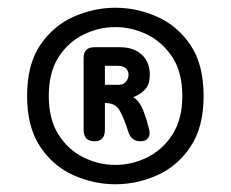

<svg xmlns="http://www.w3.org/2000/svg" viewBox="-20 -765 596 496"><path d="M451 -517Q451 -578 425.5 -617Q400 -656 360.5 -675.5Q321 -695 278 -695Q235 -695 195.5 -675.5Q156 -656 131 -617Q106 -578 106 -517Q106 -457 131 -417.5Q156 -378 195.5 -358.5Q235 -339 278 -339Q321 -339 360.5 -358.5Q400 -378 425.5 -417.5Q451 -457 451 -517ZM50 -517Q50 -598 83.5 -648Q117 -698 169.5 -721.5Q222 -745 278 -745Q334 -745 386.5 -721.5Q439 -698 472.5 -648Q506 -598 506 -517Q506 -437 472.5 -386.5Q439 -336 386.5 -312.5Q334 -289 278 -289Q222 -289 169.5 -312.5Q117 -336 83.5 -386.5Q50 -437 50 -517ZM343 -400Q320 -400 312 -423Q299 -464 288 -481.5Q277 -499 251 -499V-430Q251 -400 224 -400Q196 -400 196 -430V-615Q196 -643 224 -643H290Q325 -643 346 -624Q367 -605 367 -572Q367 -546 354 -533Q341 -520 324 -514Q341 -504 351 -477Q361 -450 365 -431Q369 -418 363 -409Q357 -400 343 -400ZM251 -546H288Q299 -546 305.5 -554Q312 -562 312 -572Q312 -582 305 -588.5Q298 -595 284 -595H251Z"/></svg>

Font: Nsibidi Libre Uzo
Style: Regular
Weight: 400
Designer: Oluwaseun Badejo
Version: Version 1.021